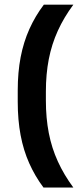

<svg xmlns="http://www.w3.org/2000/svg" viewBox="-20 -696 354 839"><path d="M180.5 -296.5V-256Q180.5 -180.5 193.2 -114.8Q206 -49 232.8 9.5Q259.5 68 300.5 123.5H170Q133 74 107.8 17.5Q82.5 -39 70 -105.5Q57.5 -172 57.5 -251.5V-300.5Q57.5 -380 70.2 -446.2Q83 -512.5 108.5 -569.2Q134 -626 171.5 -675.5H300.5Q259.5 -620.5 232.8 -561.8Q206 -503 193.2 -437.5Q180.5 -372 180.5 -296.5Z"/></svg>

Font: Anek Odia Medium SemiBold
Style: Regular
Weight: 600
Version: Version 1.003